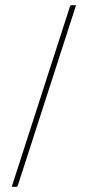

<svg xmlns="http://www.w3.org/2000/svg" viewBox="-20 -730 373 741"><path d="M249.4 -703 252.4 -710H273.4L269.4 -697L49.4 -16L46.4 -9H25.4L29.4 -22Z"/></svg>

Font: Nordica Plus
Style: NordicaClassicUltraLightExt
Weight: 300
Version: Version 1.01